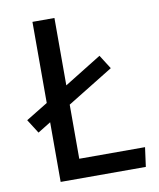

<svg xmlns="http://www.w3.org/2000/svg" viewBox="-79 -752 672 814"><g transform="rotate(-10 257.0 -344.5)"><path d="M210.9 -83H494.1L482.9 0H116.2V-256.8L60.1 -222.2L22 -282.2L116.2 -339.8V-689H210.9V-398.9L371.1 -498L409.2 -438L210.9 -315.9Z"/></g></svg>

Font: FiraGO
Style: Regular
Weight: 400
Designer: bBox Type
Foundry: bBox Type GmbH
Version: Version 1.001;PS 001.001;hotconv 1.0.88;makeotf.lib2.5.64775